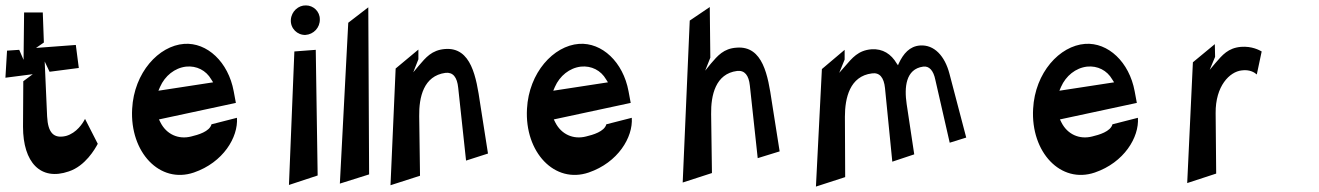

<svg xmlns="http://www.w3.org/2000/svg" viewBox="-35 -719 4869 709"><path d="M-15 -432 86 -445 51 -419 50 -251C50 -119 115 -50 219 -86C280 -106 316 -169 326 -188L279 -280C271 -264 248 -228 209 -217C163 -206 142 -229 139 -289L130 -492L148 -454L256 -468L245 -553L98 -542L127 -562L123 -673H54L52 -498L36 -535L-9 -532Z M453 -317C444 -157 555 -39 681 -82C789 -119 845 -212 840 -284L746 -260C739 -233 696 -221 671 -215C624 -203 580 -223 558 -266L552 -278L836 -339L828 -382C808 -490 730 -563 645 -557C551 -550 460 -451 453 -317ZM550 -384 556 -398C574 -439 610 -468 652 -473C691 -477 726 -459 745 -426L752 -415Z M1032 -36 1138 -71 1131 -535 1052 -529ZM1039 -646C1037 -614 1063 -589 1093 -590C1123 -592 1147 -617 1146 -648C1146 -677 1122 -699 1095 -699C1067 -700 1041 -677 1039 -646Z M1220 -41 1328 -75 1325 -692 1251 -635Z M1407 -35 1516 -70 1513 -290C1512 -360 1529 -439 1610 -450C1638 -453 1653 -434 1657 -395L1686 -126L1767 -152L1738 -337C1724 -432 1706 -546 1608 -538C1559 -534 1537 -506 1512 -477L1491 -452L1510 -500V-536L1426 -466Z M1911 -317C1902 -157 2013 -39 2139 -82C2247 -119 2303 -212 2298 -284L2204 -260C2197 -233 2154 -221 2129 -215C2082 -203 2038 -223 2016 -266L2010 -278L2294 -339L2286 -382C2266 -490 2188 -563 2103 -557C2009 -550 1918 -451 1911 -317ZM2008 -384 2014 -398C2032 -439 2068 -468 2110 -473C2149 -477 2184 -459 2203 -426L2210 -415Z M2486 -45 2594 -80 2591 -298C2590 -367 2607 -447 2687 -457C2715 -460 2730 -441 2734 -403L2763 -135L2844 -160L2815 -344C2801 -438 2783 -551 2685 -543C2637 -540 2615 -513 2590 -484L2569 -458L2588 -506L2586 -693L2512 -643Z M2978 -30 3086 -65 3085 -288C3085 -357 3103 -438 3185 -448C3213 -452 3229 -433 3233 -394L3260 -122L3341 -149L3313 -335C3304 -396 3309 -464 3374 -473C3396 -476 3412 -459 3419 -424L3472 -192L3533 -211L3471 -447C3454 -512 3415 -555 3362 -551C3324 -548 3301 -521 3284 -485L3281 -478L3276 -485C3256 -519 3225 -540 3183 -537C3134 -533 3112 -505 3086 -475L3064 -450L3084 -499V-535L3000 -464Z M3780 -317C3771 -157 3882 -39 4008 -82C4116 -119 4172 -212 4167 -284L4073 -260C4066 -233 4023 -221 3998 -215C3951 -203 3907 -223 3885 -266L3879 -278L4163 -339L4155 -382C4135 -490 4057 -563 3972 -557C3878 -550 3787 -451 3780 -317ZM3877 -384 3883 -398C3901 -439 3937 -468 3979 -473C4018 -477 4053 -459 4072 -426L4079 -415Z M4349 -43 4456 -78 4454 -301C4453 -402 4506 -454 4550 -459C4579 -463 4597 -452 4606 -444L4624 -529C4615 -534 4588 -549 4548 -546C4500 -542 4479 -516 4453 -486L4432 -461L4452 -509L4451 -556L4370 -489Z"/></svg>

Font: Charger Slice
Style: Regular
Weight: 400
Designer: Jasper
Foundry: Cannot Into Space Fonts
Version: Version 1.1